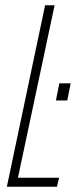

<svg xmlns="http://www.w3.org/2000/svg" viewBox="-20 -708 288 728"><path d="M192 -327 205 -392H248L235 -327ZM6 0 151 -688H187L48 -34H204L196 0Z"/></svg>

Font: Saira UltraCondensed Thin
Style: Italic
Weight: 250
Width: 1
Italic angle: -12°
Designer: Hector Gatti with collaboration of the Omnibus-Type team
Foundry: Omnibus-Type
Version: Version 1.101